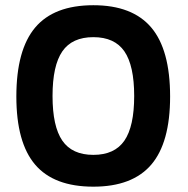

<svg xmlns="http://www.w3.org/2000/svg" viewBox="-20 -699 714 728"><path d="M334 8.8Q481.9 8.8 553.5 -74.7Q625 -158.2 625 -333Q625 -510.3 553.5 -594.7Q481.9 -679.2 334 -679.2Q184.6 -679.2 113.3 -594.5Q42 -509.8 42 -333Q42 -158.2 113.3 -74.7Q184.6 8.8 334 8.8ZM216.3 -165.8Q179.2 -219.7 179.2 -335Q179.2 -450.2 216.3 -504.2Q253.4 -558.1 334 -558.1Q414.6 -558.1 451.7 -504.2Q488.8 -450.2 488.8 -335Q488.8 -219.7 451.7 -165.8Q414.6 -111.8 334 -111.8Q253.4 -111.8 216.3 -165.8Z"/></svg>

Font: LT Wave Text Bold
Style: Regular
Weight: 700
Designer: Daniel Lyons
Version: Version 2.5 (Glyphs App)